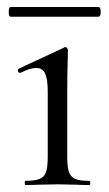

<svg xmlns="http://www.w3.org/2000/svg" viewBox="-20 -531 312 551"><path d="M53 -12Q80 -12 93.5 -17.5Q107 -23 112 -37Q117 -51 117 -81V-268Q117 -304 109.5 -320Q102 -336 84 -336Q66 -336 39 -322H37Q33 -322 31.5 -327Q30 -332 34 -334L163 -394Q165 -396 167 -396Q170 -396 172.5 -393Q175 -390 175 -387Q175 -380 174 -347Q173 -314 173 -269V-81Q173 -51 178 -37Q183 -23 196 -17.5Q209 -12 236 -12Q239 -12 239 -6Q239 0 236 0Q213 0 199 -1L145 -2L91 -1Q77 0 53 0Q51 0 51 -6Q51 -12 53 -12ZM5 -497Q5 -511 11 -511H262Q269 -511 269 -497Q269 -483 262 -483H11Q5 -483 5 -497Z"/></svg>

Font: Cormorant Garamond
Style: Regular
Weight: 400
Designer: Christian Thalmann (Catharsis Fonts)
Version: Version 3.000